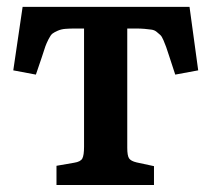

<svg xmlns="http://www.w3.org/2000/svg" viewBox="-20 -531 606 551"><path d="M142.1 0V-55.2L192.9 -64Q211.4 -66.9 216.3 -76.2Q221.2 -85.4 221.2 -109.9V-449.2H198.2Q179.7 -449.2 167.7 -448.2Q155.8 -447.3 145.8 -442.9Q135.7 -438.5 130.6 -434.6Q125.5 -430.7 119.4 -418.7Q113.3 -406.7 110.1 -397.7Q106.9 -388.7 100.1 -367.2L83 -316.9L18.1 -329.1L44.9 -511.2H523.9L548.8 -329.1L482.9 -316.9L465.8 -369.1Q460 -387.7 456.8 -396.2Q453.6 -404.8 449 -415.8Q444.3 -426.8 439.9 -430.7Q435.5 -434.6 429.4 -439.7Q423.3 -444.8 414.3 -446Q405.3 -447.3 394.8 -448.2Q384.3 -449.2 368.2 -449.2H345.2V-106.9Q345.2 -84.5 350.3 -76.7Q355.5 -68.8 372.1 -64.9L421.9 -54.2V0Z"/></svg>

Font: Literata Book SemiBold
Style: Regular
Weight: 600
Designer: Latin by Veronika Burian and Jose Scaglione. Greek by Irene Vlachou. Cyrillic by Vera Evstafieva
Foundry: TypeTogether
Version: Version 2.003;PS 002.003;hotconv 1.0.88;makeotf.lib2.5.64775